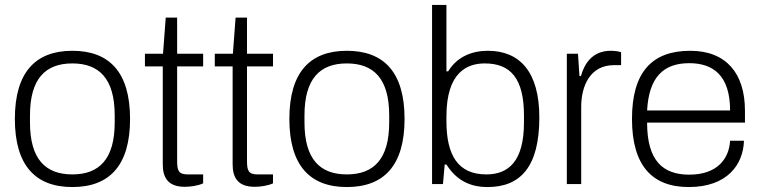

<svg xmlns="http://www.w3.org/2000/svg" viewBox="-20 -743 3067 775"><path d="M272 12C421 12 505 -74 505 -263C505 -452 421 -538 272 -538C124 -538 40 -452 40 -263C40 -74 124 12 272 12ZM272 -39C164 -39 101 -100 101 -249V-277C101 -426 164 -487 272 -487C380 -487 443 -426 443 -277V-249C443 -100 380 -39 272 -39Z M726 11C748 11 779 7 800 -3V-39H737C700 -39 695 -56 695 -94V-475H800V-526H695V-672H649L638 -526H565V-475H637V-80C637 -26 658 11 726 11Z M1008 11C1030 11 1061 7 1082 -3V-39H1019C982 -39 977 -56 977 -94V-475H1082V-526H977V-672H931L920 -526H847V-475H919V-80C919 -26 940 11 1008 11Z M1380 12C1529 12 1613 -74 1613 -263C1613 -452 1529 -538 1380 -538C1232 -538 1148 -452 1148 -263C1148 -74 1232 12 1380 12ZM1380 -39C1272 -39 1209 -100 1209 -249V-277C1209 -426 1272 -487 1380 -487C1488 -487 1551 -426 1551 -277V-249C1551 -100 1488 -39 1380 -39Z M1948 12C2081 12 2157 -70 2157 -269C2157 -453 2078 -538 1949 -538C1888 -538 1826 -516 1789 -455H1782V-723H1724V0H1768L1775 -79H1782C1821 -17 1875 12 1948 12ZM1943 -39C1829 -39 1782 -116 1782 -254V-273C1782 -455 1869 -487 1937 -487C2041 -487 2095 -426 2095 -277V-249C2095 -90 2031 -39 1943 -39Z M2268 0H2326V-312C2326 -396 2362 -480 2458 -480H2487V-532C2480 -535 2464 -538 2445 -538C2370 -538 2338 -484 2325 -436H2319L2313 -526H2268Z M2760 12C2916 12 2980 -79 2983 -175H2927C2923 -103 2876 -38 2762 -38C2655 -38 2592 -95 2592 -248H2987V-296C2987 -447 2911 -538 2766 -538C2612 -538 2531 -452 2531 -263C2531 -74 2613 12 2760 12ZM2592 -297C2599 -429 2656 -488 2762 -488C2858 -488 2927 -439 2927 -297Z"/></svg>

Font: Archivo ExtraLight
Style: Regular
Weight: 200
Designer: Hector Gatti
Foundry: Omnibus-Type
Version: Version 2.001